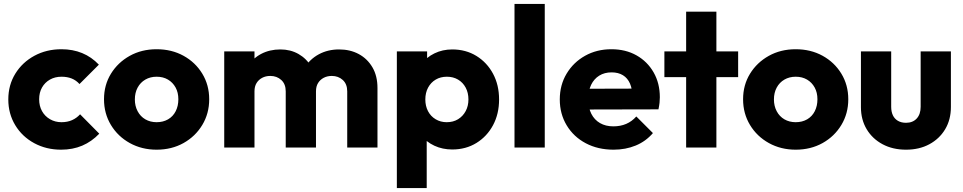

<svg xmlns="http://www.w3.org/2000/svg" viewBox="-20 -746 4871 971"><path d="M289 11Q214 11 153 -22Q92 -55 57 -113Q22 -171 22 -243Q22 -316 57.5 -373.5Q93 -431 154 -464Q215 -497 291 -497Q348 -497 395.5 -477.5Q443 -458 480 -419L382 -321Q365 -340 342.5 -349Q320 -358 291 -358Q258 -358 232.5 -343.5Q207 -329 192.5 -303.5Q178 -278 178 -244Q178 -210 192.5 -184Q207 -158 233 -143Q259 -128 291 -128Q321 -128 344.5 -138.5Q368 -149 385 -168L482 -70Q444 -30 396 -9.5Q348 11 289 11Z M772 11Q697 11 636.5 -22.5Q576 -56 541 -114Q506 -172 506 -244Q506 -316 541 -373Q576 -430 636 -463.5Q696 -497 772 -497Q848 -497 908 -464Q968 -431 1003 -373.5Q1038 -316 1038 -244Q1038 -172 1003 -114Q968 -56 908 -22.5Q848 11 772 11ZM772 -128Q805 -128 830 -142.5Q855 -157 868.5 -183.5Q882 -210 882 -244Q882 -278 868 -303.5Q854 -329 829.5 -343.5Q805 -358 772 -358Q740 -358 715 -343.5Q690 -329 676 -303Q662 -277 662 -243Q662 -210 676 -183.5Q690 -157 715 -142.5Q740 -128 772 -128Z M1114 0V-486H1267V0ZM1425 0V-284Q1425 -321 1402.5 -341.5Q1380 -362 1347 -362Q1324 -362 1306 -352.5Q1288 -343 1277.5 -326Q1267 -309 1267 -284L1208 -310Q1208 -368 1233 -409.5Q1258 -451 1301 -473.5Q1344 -496 1398 -496Q1449 -496 1489.5 -473Q1530 -450 1554 -409Q1578 -368 1578 -311V0ZM1736 0V-284Q1736 -321 1713.5 -341.5Q1691 -362 1658 -362Q1635 -362 1617 -352.5Q1599 -343 1588.5 -326Q1578 -309 1578 -284L1490 -296Q1492 -358 1519.5 -402.5Q1547 -447 1592.5 -471.5Q1638 -496 1695 -496Q1751 -496 1794.5 -472.5Q1838 -449 1863.5 -405.5Q1889 -362 1889 -301V0Z M2267 10Q2218 10 2177 -9Q2136 -28 2110 -61.5Q2084 -95 2080 -138V-343Q2084 -386 2110 -421Q2136 -456 2177 -476Q2218 -496 2267 -496Q2336 -496 2389.5 -463Q2443 -430 2473.5 -373Q2504 -316 2504 -243Q2504 -170 2473.5 -113Q2443 -56 2389.5 -23Q2336 10 2267 10ZM1987 205V-486H2140V-361L2115 -243L2138 -125V205ZM2239 -128Q2272 -128 2296.5 -143Q2321 -158 2335 -184Q2349 -210 2349 -243Q2349 -277 2335 -303Q2321 -329 2296.5 -343.5Q2272 -358 2240 -358Q2208 -358 2183.5 -343.5Q2159 -329 2145 -303Q2131 -277 2131 -243Q2131 -210 2144.5 -184Q2158 -158 2183 -143Q2208 -128 2239 -128Z M2582 0V-726H2735V0Z M3083 11Q3004 11 2942.5 -21.5Q2881 -54 2846 -112Q2811 -170 2811 -243Q2811 -316 2845.5 -373.5Q2880 -431 2939 -464Q2998 -497 3072 -497Q3144 -497 3199 -466Q3254 -435 3285.5 -380Q3317 -325 3317 -254Q3317 -241 3315.5 -226.5Q3314 -212 3310 -193L2891 -192V-297L3245 -298L3179 -254Q3178 -296 3166 -323.5Q3154 -351 3130.5 -365.5Q3107 -380 3073 -380Q3037 -380 3010.5 -363.5Q2984 -347 2969.5 -317Q2955 -287 2955 -244Q2955 -201 2970.5 -170.5Q2986 -140 3014.5 -123.5Q3043 -107 3082 -107Q3118 -107 3147 -119.5Q3176 -132 3198 -157L3282 -73Q3246 -31 3195 -10Q3144 11 3083 11Z M3450 0V-687H3603V0ZM3340 -356V-486H3713V-356Z M4004 11Q3929 11 3868.5 -22.5Q3808 -56 3773 -114Q3738 -172 3738 -244Q3738 -316 3773 -373Q3808 -430 3868 -463.5Q3928 -497 4004 -497Q4080 -497 4140 -464Q4200 -431 4235 -373.5Q4270 -316 4270 -244Q4270 -172 4235 -114Q4200 -56 4140 -22.5Q4080 11 4004 11ZM4004 -128Q4037 -128 4062 -142.5Q4087 -157 4100.5 -183.5Q4114 -210 4114 -244Q4114 -278 4100 -303.5Q4086 -329 4061.5 -343.5Q4037 -358 4004 -358Q3972 -358 3947 -343.5Q3922 -329 3908 -303Q3894 -277 3894 -243Q3894 -210 3908 -183.5Q3922 -157 3947 -142.5Q3972 -128 4004 -128Z M4562 11Q4495 11 4443.5 -16.5Q4392 -44 4363 -92.5Q4334 -141 4334 -204V-486H4487V-206Q4487 -181 4495.5 -163Q4504 -145 4521 -135Q4538 -125 4562 -125Q4596 -125 4616 -146.5Q4636 -168 4636 -206V-486H4789V-205Q4789 -141 4760 -92.5Q4731 -44 4680 -16.5Q4629 11 4562 11Z"/></svg>

Font: Outfit
Style: Bold
Weight: 700
Designer: Rodrigo Fuenzalida
Foundry: fragTYPE
Version: Version 1.100;gftools[0.9.27]